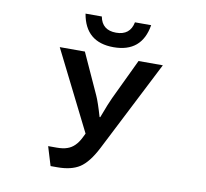

<svg xmlns="http://www.w3.org/2000/svg" viewBox="-94 -884 1187 1106"><g transform="rotate(10 500.0 -331.0)"><path d="M606.9 -780.8H701.7Q674.8 -618.2 509.8 -618.2Q345.2 -618.2 317.9 -780.8H413.1Q427.7 -703.1 509.8 -703.1Q591.8 -703.1 606.9 -780.8ZM438 -100.1 205.1 -564.9H352.1L460 -328.1Q468.3 -310.1 478.5 -280Q488.8 -250 501 -208H504.9Q538.1 -296.9 553.2 -328.1L666 -564.9H808.1L537.1 -33.7Q491.7 55.2 441.4 87.9Q392.6 119.1 312 119.1H272L238.3 8.3H288.1Q325.7 8.3 349.6 -0.5Q397 -16.1 426.3 -76.2Z"/></g></svg>

Font: FORM UDPGothic
Style: Bold
Weight: 700
Foundry: Pronama LLC
Version: Version 1.051